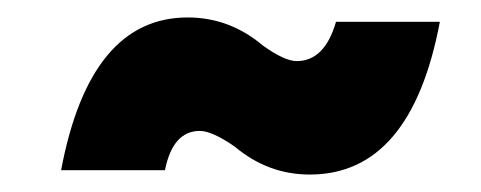

<svg xmlns="http://www.w3.org/2000/svg" viewBox="-20 -437 551 220"><path d="M335 -237Q287 -237 249 -269Q223 -287 209 -287Q178 -287 169 -242H50Q83 -417 195 -417Q243 -417 281 -385Q306 -367 320 -367Q352 -367 365 -412H484Q451 -237 335 -237Z"/></svg>

Font: Argentum Novus
Style: Bold Italic
Weight: 700
Designer: Julieta Ulanovsky (font) & Cristiano Sobral (main changes)
Foundry: Julieta Ulanovsky (font) & Cristiano Sobral (main changes)
Version: Version 3.00;November 27, 2020;FontCreator 13.0.0.2655 64-bi